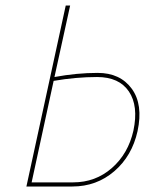

<svg xmlns="http://www.w3.org/2000/svg" viewBox="-20 -678 583 698"><path d="M335 -413Q417 -413 459 -355.5Q501 -298 480 -201Q460 -111 395.5 -55.5Q331 0 243 0H76L219 -658H235L178 -398Q259 -413 335 -413ZM465 -203Q484 -293 448.5 -345.5Q413 -398 333 -398Q257 -398 175 -384L95 -15H246Q327 -15 386.5 -67Q446 -119 465 -203Z"/></svg>

Font: EauTestText Thin
Style: Italic
Weight: 250
Italic angle: -12°
Designer: Christian Thalmann (Catharsis Fonts)
Version: Version 0.001;PS 000.001;hotconv 1.0.88;makeotf.lib2.5.64775